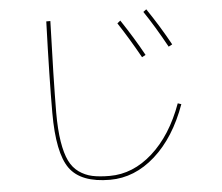

<svg xmlns="http://www.w3.org/2000/svg" viewBox="-56 -850 1112 963"><g transform="rotate(-5 500.0 -368.0)"><path d="M564.5 -728.5 580.1 -741.2Q644.5 -644.5 691.4 -558.6L672.9 -548.8Q617.2 -648.4 564.5 -728.5ZM699.2 -774.4 714.8 -786.1Q778.3 -692.4 829.1 -599.6L810.5 -589.8Q752 -696.3 699.2 -774.4ZM200.2 -309.6Q200.2 -482.4 210 -769.5H230.5Q220.7 -482.4 219.7 -309.6Q219.7 -223.6 229.5 -163.1Q239.3 -102.5 257.3 -65.4Q275.4 -28.3 305.7 -6.8Q335.9 14.6 372.1 22.5Q408.2 30.3 460 30.3Q577.1 30.3 675.8 -58.1Q774.4 -146.5 831.1 -302.7L848.6 -296.9Q790 -133.8 687 -42Q584 49.8 460 49.8Q313.5 49.8 256.8 -28.8Q200.2 -107.4 200.2 -309.6Z"/></g></svg>

Font: Mgen+ 1mn thin
Style: Regular
Weight: 100
Designer: [Source Han Sans]
Ryoko NISHIZUKA  (kana & ideographs); Paul D. Hunt (Latin, Greek & Cyrillic); Wenlong ZHANG  (bopomofo
Version: Version 1.059.20150602